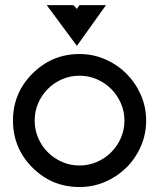

<svg xmlns="http://www.w3.org/2000/svg" viewBox="-20 -735 624 757"><path d="M293.5 2.4Q184.6 2.4 107.9 -74.2Q31.2 -150.9 31.2 -259.8Q31.2 -368.2 107.9 -444.8Q185.1 -522 293.5 -522Q347.2 -522 394.8 -501.2Q442.4 -480.5 478.3 -444.6Q514.2 -408.7 535.2 -361.1Q556.2 -313.5 556.2 -259.8Q556.2 -205.6 535.4 -158Q514.6 -110.4 478.8 -74.7Q442.9 -39.1 395 -18.3Q347.2 2.4 293.5 2.4ZM293.5 -82.5Q329.6 -82.5 361.8 -96.4Q394 -110.4 418.2 -134.5Q442.4 -158.7 456.5 -190.9Q470.7 -223.1 470.7 -259.8Q470.7 -295.9 456.5 -328.1Q442.4 -360.4 418.2 -384.5Q394 -408.7 361.8 -422.6Q329.6 -436.5 293.5 -436.5Q256.8 -436.5 224.9 -422.6Q192.9 -408.7 168.7 -384.5Q144.5 -360.4 130.6 -328.1Q116.7 -295.9 116.7 -259.8Q116.7 -223.1 130.6 -190.9Q144.5 -158.7 168.7 -134.5Q192.9 -110.4 224.9 -96.4Q256.8 -82.5 293.5 -82.5ZM293 -714.8H397.9L283.2 -554.2L164.1 -714.8H269.5L283.2 -699.7Z"/></svg>

Font: Proletarsk
Style: Regular
Weight: 400
Designer: Peter Wiegel, original typeface by Carl Albert Fahrenwaldt 1901
Foundry: Peter Wiegel
Version: Version 1.000 2010 initial release